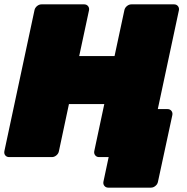

<svg xmlns="http://www.w3.org/2000/svg" viewBox="-23 -720 858 880"><path d="M473 140Q462 140 455.5 132Q449 124 451 113L475 0H453L450 -220H745Q756 -220 762.5 -212Q769 -204 767 -193L701 113Q699 124 689.5 132Q680 140 669 140ZM19 0Q8 0 1.5 -7.5Q-5 -15 -3 -27L135 -673Q137 -684 146.5 -692Q156 -700 167 -700H363Q374 -700 380.5 -692Q387 -684 385 -673L340 -463H502L547 -673Q549 -684 558.5 -692Q568 -700 579 -700H775Q786 -700 792.5 -692Q799 -684 797 -673L659 -27Q657 -16 647.5 -8Q638 0 627 0H431Q420 0 413.5 -8Q407 -16 409 -27L455 -243H293L247 -27Q245 -16 235.5 -8Q226 0 215 0Z"/></svg>

Font: Rubik Black
Style: Italic
Weight: 900
Italic angle: -12°
Designer: Hubert and Fischer
Foundry: Hubert and Fischer
Version: Version 2.300;gftools[0.9.30]